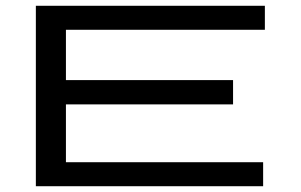

<svg xmlns="http://www.w3.org/2000/svg" viewBox="-20 -644 1040 664"><path d="M104 0V-624H896V-541H208V-367H786V-283H208V-83H890V0Z"/></svg>

Font: Inconsolata UltraExpanded Medium
Style: Regular
Weight: 500
Width: 9
Monospace: yes
Designer: Raph Levien, Cyreal, Brenton Simpson
Foundry: Raph Levien, Cyreal, Google
Version: Version 3.001; ttfautohint (v1.8.2.53-6de2)